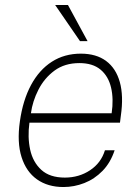

<svg xmlns="http://www.w3.org/2000/svg" viewBox="-20 -743 565 773"><path d="M235.5 10Q172.5 10 129 -20.8Q85.5 -51.5 66.8 -110.5Q48 -169.5 60 -254Q72 -339.5 105 -400.8Q138 -462 188.8 -494.5Q239.5 -527 305.5 -527Q367.5 -527 407.2 -497.5Q447 -468 462.5 -412.2Q478 -356.5 466.5 -277L463 -249H98.5Q90.5 -190.5 101.5 -140.2Q112.5 -90 146.5 -59Q180.5 -28 241 -28Q298 -28 342.5 -57.5Q387 -87 402.5 -138H441.5Q425 -88 392.8 -55Q360.5 -22 319.5 -6Q278.5 10 235.5 10ZM104.5 -287H429.5Q438 -344.5 427.2 -390.2Q416.5 -436 385 -462.5Q353.5 -489 299.5 -489Q240.5 -489 199.5 -458.8Q158.5 -428.5 134.8 -382Q111 -335.5 104.5 -287ZM302 -577.5 202 -723H253.5L332.5 -577.5Z"/></svg>

Font: Public Sans Thin
Style: Italic
Weight: 100
Italic angle: -8°
Designer: The Public Sans project authors (U.S. Web Design System). Libre Franklin designed by Pablo Impallari and Rodrigo Fuenzal
Version: Version 2.000